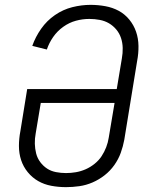

<svg xmlns="http://www.w3.org/2000/svg" viewBox="-20 -763 640 791"><path d="M252 8Q221 8 191.5 2.5Q162 -3 137.5 -17Q113 -31 94.5 -53.5Q76 -76 67 -103.5Q58 -131 58 -161.5Q58 -192 64 -223L92 -396H461L482 -522Q486 -544 485.5 -565.5Q485 -587 478.5 -606.5Q472 -626 459 -641.5Q446 -657 429 -667Q412 -677 391 -681Q370 -685 348 -685Q320 -685 292.5 -677.5Q265 -670 240.5 -652.5Q216 -635 199 -610.5Q182 -586 173 -559L113 -574Q126 -611 149.5 -644.5Q173 -678 206.5 -701Q240 -724 278 -733.5Q316 -743 353 -743Q384 -743 414 -737.5Q444 -732 469 -718.5Q494 -705 512.5 -682.5Q531 -660 540.5 -632.5Q550 -605 550.5 -574Q551 -543 545 -512L492 -187Q487 -160 477.5 -133.5Q468 -107 451 -83Q434 -59 411 -41Q388 -23 361.5 -11.5Q335 0 307 4Q279 8 252 8ZM252 -50Q272 -50 292.5 -53.5Q313 -57 332.5 -65.5Q352 -74 369.5 -88Q387 -102 398.5 -119.5Q410 -137 417.5 -156.5Q425 -176 428 -196L452 -339H148L127 -213Q123 -192 123.5 -171Q124 -150 129 -130.5Q134 -111 146 -95Q158 -79 174 -68.5Q190 -58 210.5 -54Q231 -50 252 -50Z"/></svg>

Font: Iosevka Light Extended
Style: Italic
Weight: 300
Width: 7
Italic angle: -9°
Monospace: yes
Designer: Belleve Invis
Foundry: Belleve Invis
Version: Version 32.5.0; ttfautohint (v1.8.4)